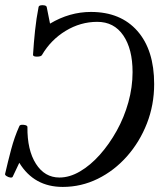

<svg xmlns="http://www.w3.org/2000/svg" viewBox="-25 -723 627 756"><path d="M222 13Q109 13 51 -82L25 -27Q23 -23 15.5 -24Q8 -25 1 -29.5Q-6 -34 -5 -38Q6 -86 19 -135Q32 -184 51 -226Q53 -233 68 -231.5Q83 -230 83 -223Q82 -132 116.5 -78Q151 -24 209 -24Q249 -24 290 -48Q331 -72 368 -113.5Q405 -155 434.5 -208Q464 -261 480.5 -320.5Q497 -380 497 -439Q497 -530 460.5 -583.5Q424 -637 358 -637Q292 -637 233.5 -601.5Q175 -566 140 -506Q136 -500 120.5 -500Q105 -500 105 -507Q108 -555 113 -602.5Q118 -650 127 -696Q129 -703 143.5 -702.5Q158 -702 159 -695L172 -630Q249 -676 333 -676Q450 -676 516 -601Q582 -526 582 -392Q582 -310 553.5 -237Q525 -164 475 -107.5Q425 -51 360 -19Q295 13 222 13Z"/></svg>

Font: Junicode Two Beta Condensed Medium
Style: Italic
Weight: 500
Width: 3
Italic angle: -9°
Version: Version 1.053; ttfautohint (v1.8.4)